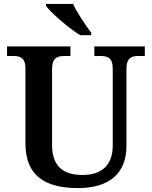

<svg xmlns="http://www.w3.org/2000/svg" viewBox="-20 -951 776 981"><path d="M390 -771H446V-784C417 -822 374 -886 353 -931H215V-921C240 -886 331 -807 390 -771ZM378 10C546 10 626 -72 626 -205V-598C626 -657 654 -665 688 -665H720V-714H462V-665H493C527 -665 556 -657 556 -602V-207C556 -109 501 -57 402 -57C309 -57 246 -96 246 -210V-598C246 -657 275 -665 309 -665H340V-714H16V-665H47C81 -665 110 -657 110 -602V-217C110 -54 210 10 378 10Z"/></svg>

Font: Noto Serif Tamil SemiBold
Style: Italic
Weight: 600
Italic angle: -12°
Designer: Indian Type Foundry, Tom Grace, and the Monotype Design Team
Foundry: Monotype Imaging Inc.
Version: Version 2.003